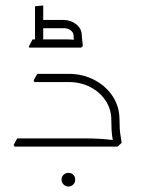

<svg xmlns="http://www.w3.org/2000/svg" viewBox="-20 -536 525 702"><path d="M387 -97Q387 -136 366.5 -167.5Q346 -199 310.5 -217.5Q275 -236 231 -236H114V-247L116 -266H231Q282 -266 324.5 -244Q367 -222 392 -184Q417 -146 417 -97ZM33 0 30 -6 43 -30H145V0ZM43 0V-30H294Q319 -30 343.5 -28.5Q368 -27 384 -25Q400 -23 400 -23V0ZM106 -236 103 -242 116 -266H218V-236ZM396 0Q394 -13 390.5 -36Q387 -59 387 -97H417Q417 -64 420 -45Q423 -26 425 -14L410 0ZM230 146Q220 146 212.5 138.5Q205 131 205 121Q205 110 212.5 103Q220 96 230 96Q241 96 248 103Q255 110 255 121Q255 131 248 138.5Q241 146 230 146ZM249 -406Q249 -417 238.5 -425Q228 -433 213 -433H134V-463H213Q239 -463 259 -447Q279 -431 279 -406ZM87 -362 85 -365 99 -392H148V-362ZM148 -362V-392H221Q237 -392 252 -390.5Q267 -389 267 -389V-362ZM253 -362Q252 -376 250.5 -387.5Q249 -399 249 -406H279Q279 -402 280.5 -390Q282 -378 283 -368L277 -362ZM108 -362V-513L138 -516V-362Z"/></svg>

Font: Fustat ExtraLight
Style: Regular
Weight: 250
Designer: Mohamed Gaber, Khaled Hosny, Laura Garcia Mut
Foundry: Kief Type Foundry, Alif Type Foundry, Hard Type Foundry
Version: Version 1.007